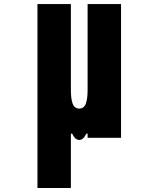

<svg xmlns="http://www.w3.org/2000/svg" viewBox="-20 -687 707 957"><path d="M339.8 -20.8H333.3V250H166.7V-666.7H333.3V-238.9Q333.3 -193.4 342.4 -169.6Q351.6 -145.8 375 -145.8Q398.4 -145.8 407.6 -169.9Q416.7 -194 416.7 -238.9V-666.7H583.3V0H416.7V-20.8H410.2Q395.8 10.4 375 10.4Q354.2 10.4 339.8 -20.8Z"/></svg>

Font: TypoPRO Monoid
Style: Bold
Weight: 700
Width: 4
Monospace: yes
Designer: Andreas Larsen (@larsenwork)
Version: Version 0.61